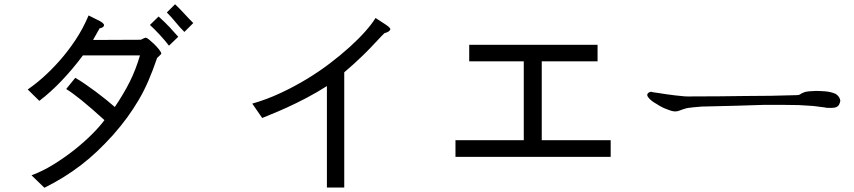

<svg xmlns="http://www.w3.org/2000/svg" viewBox="-20 -799 4040 908"><path d="M420 -610 646 -611Q665 -621 670 -621Q675 -620 686 -611Q697 -602 709 -590.5Q721 -579 731 -566.5Q741 -554 743 -547Q743 -542 723 -525Q703 -466 682 -417.5Q661 -369 636 -326.5Q611 -284 581.5 -243.5Q552 -203 514 -160Q476 -118 439.5 -83.5Q403 -49 364 -19Q325 11 282.5 37.5Q240 64 190 89L129 30Q181 11 233.5 -21.5Q286 -54 332 -90.5Q378 -127 415 -164Q452 -201 474 -231Q409 -290 365 -325.5Q321 -361 293 -378L336 -431Q357 -419 382.5 -401.5Q408 -384 433.5 -365Q459 -346 482.5 -327Q506 -308 523 -293Q566 -357 594 -413Q622 -469 642 -537H372Q327 -476 273.5 -419.5Q220 -363 166 -322L111 -376Q144 -398 183 -432.5Q222 -467 261.5 -511.5Q301 -556 337 -610Q373 -664 399 -726L439 -706Q472 -691 472 -680Q472 -669 451 -665Q441 -647 435.5 -637.5Q430 -628 420 -610ZM689 -681 730 -721Q761 -693 783 -669.5Q805 -646 823 -625L779 -583Q761 -607 735.5 -634.5Q710 -662 689 -681ZM769 -740 808 -779Q831 -757 851.5 -734.5Q872 -712 894 -690L852 -648Q829 -671 810 -694.5Q791 -718 769 -740Z M1756 -714 1796 -688Q1826 -669 1826 -661Q1824 -649 1798 -642L1783 -627Q1754 -596 1732.5 -573.5Q1711 -551 1691.5 -532.5Q1672 -514 1652.5 -496Q1633 -478 1608 -457V88H1526V-392Q1479 -362 1429.5 -336Q1380 -310 1337 -290.5Q1294 -271 1262.5 -258.5Q1231 -246 1220 -241L1173 -309Q1240 -328 1304.5 -358Q1369 -388 1428 -423.5Q1487 -459 1539 -498.5Q1591 -538 1633.5 -576.5Q1676 -615 1707.5 -650.5Q1739 -686 1756 -714Z M2868 -136V-57H2134V-136H2457V-509H2199V-587H2806V-509H2542V-136Z M3954 -323Q3954 -316 3948 -304Q3940 -289 3915 -289Q3903 -289 3894.5 -289Q3886 -289 3880 -291Q3873 -292 3863.5 -293Q3854 -294 3841 -296Q3828 -298 3807.5 -299Q3787 -300 3759 -302Q3730 -303 3688.5 -303Q3647 -303 3591 -303Q3535 -301 3462 -299Q3389 -297 3298 -295Q3275 -293 3258 -291.5Q3241 -290 3230 -288Q3218 -285 3209.5 -282Q3201 -279 3196 -277Q3185 -272 3173 -272Q3159 -272 3135 -282Q3111 -290 3084 -308Q3060 -321 3047 -337Q3034 -352 3049 -362Q3055 -365 3061 -365Q3061 -363 3095 -359Q3111 -356 3130 -353.5Q3149 -351 3172 -348Q3195 -345 3216 -343.5Q3237 -342 3257 -343Q3318 -343 3379 -343.5Q3440 -344 3502 -345Q3563 -345 3624 -346Q3685 -347 3746 -349Q3761 -349 3767 -355Q3770 -357 3774.5 -359Q3779 -361 3787 -364Q3803 -368 3838 -369Q3847 -369 3858.5 -368.5Q3870 -368 3884 -367Q3912 -364 3932 -355Q3951 -343 3954 -323Z"/></svg>

Font: D2Coding ligature
Style: Regular
Weight: 400
Monospace: yes
Designer: Yong-Rak Park; Jeong-Hwan Yoon; Sang-Min Lee;
Foundry: NHN Corporation
Version: Version 1.3.2; Build 20180524